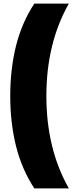

<svg xmlns="http://www.w3.org/2000/svg" viewBox="-20 -828 403 1068"><path d="M171 220Q101.5 114 69.2 -15Q37 -144 37 -294Q37 -444 69.2 -573.2Q101.5 -702.5 171 -808H363Q238 -588 238 -294Q238 0 363 220Z"/></svg>

Font: Encode Sans Cnd Black
Style: Regular
Weight: 900
Width: 3
Designer: Multiple Designers
Foundry: Impallari Type
Version: Version 3.002; ttfautohint (v1.8.3) -l 8 -r 50 -G 200 -x 14 